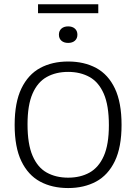

<svg xmlns="http://www.w3.org/2000/svg" viewBox="-20 -898 656 924"><path d="M308 7Q230.5 7 172.8 -24.2Q115 -55.5 82.8 -122.5Q50.5 -189.5 50.5 -297Q50.5 -405 83 -472.2Q115.5 -539.5 173.2 -570.8Q231 -602 308 -602Q385 -602 443 -570.8Q501 -539.5 533 -472Q565 -404.5 565 -297Q565 -190 532.8 -122.8Q500.5 -55.5 442.5 -24.2Q384.5 7 308 7ZM308 -43Q367 -43 411 -67.5Q455 -92 479.5 -147.2Q504 -202.5 504 -295.5Q504 -390.5 479.5 -446.8Q455 -503 410.8 -527.5Q366.5 -552 308 -552Q249 -552 205 -527.5Q161 -503 136.8 -447.8Q112.5 -392.5 112.5 -299.5Q112.5 -204.5 136.8 -148.2Q161 -92 205 -67.5Q249 -43 308 -43ZM308 -691.5Q287.5 -691.5 275.5 -702.2Q263.5 -713 263.5 -731Q263.5 -749.5 275.5 -760.2Q287.5 -771 308 -771Q328.5 -771 340.5 -760.2Q352.5 -749.5 352.5 -731Q352.5 -713 340.5 -702.2Q328.5 -691.5 308 -691.5ZM163 -834.5V-877.5H453V-834.5Z"/></svg>

Font: Encode Sans SC Condensed Thin Light
Style: Regular
Weight: 300
Version: Version 3.002